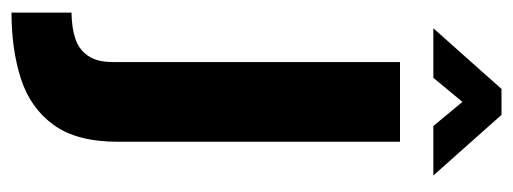

<svg xmlns="http://www.w3.org/2000/svg" viewBox="-306 -414 913 342"><g transform="rotate(90 151.0 -243.5)"><path d="M3 193V86.1Q29.5 85.8 48.9 79.5Q68.3 73.3 79.6 57.1Q91 40.9 91 13.1V-499H233V3.8Q233 76.3 203.2 117.7Q173.3 159.1 121.2 176.1Q69 193 3 193ZM30.9 -558.4 138.9 -679.8H185.1L293.1 -558.4H204.9L162 -610.2L119.1 -558.4Z"/></g></svg>

Font: Maven Pro
Style: Regular
Weight: 400
Designer: Joe Prince
Foundry: Joe Prince
Version: Version 2.103